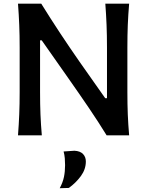

<svg xmlns="http://www.w3.org/2000/svg" viewBox="-20 -733 797 1040"><path d="M77.5 0Q82 -58.5 84.2 -113.2Q86.5 -168 86.5 -234.5V-474.5Q86.5 -542.5 84.2 -598Q82 -653.5 77.5 -713H203.5Q256 -628.5 306.5 -552.2Q357 -476 409.5 -400.5L550 -201H559.5V-474.5Q559.5 -542.5 557.2 -598Q555 -653.5 550.5 -713H679.5Q674.5 -653.5 672.2 -598Q670 -542.5 670 -474.5V-234.5Q670 -168 672.2 -113.2Q674.5 -58.5 679.5 0H557.5Q513.5 -71.5 462.5 -146.8Q411.5 -222 347.5 -313L206 -514.5H197V-234.5Q197 -168 199.2 -113.2Q201.5 -58.5 206.5 0ZM303.5 286.5Q320.5 254.5 326.5 225.2Q332.5 196 332.5 161.5Q332.5 143 331 124.5Q329.5 106 324.5 87.5L383 83.5Q414 85 429.5 101Q445 117 445 141.5Q445 184 418 220.8Q391 257.5 353 285Z"/></svg>

Font: Commissioner Flair Medium
Style: Regular
Weight: 500
Designer: Kostas Bartsokas
Foundry: Kostas Bartsokas
Version: Version 1.000; ttfautohint (v1.8.3)